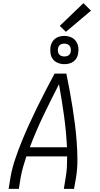

<svg xmlns="http://www.w3.org/2000/svg" viewBox="-20 -1204 640 1224"><path d="M35 0 47 -74Q57 -131 76 -187.5Q95 -244 117.5 -299.5Q140 -355 165 -410Q190 -465 216.5 -519Q243 -573 271 -627Q299 -681 328 -735H403Q414 -681 424 -627Q434 -573 442.5 -519Q451 -465 458 -410Q465 -355 469 -299Q473 -243 473.5 -186.5Q474 -130 465 -74L452 0H387L399 -74Q405 -107 406.5 -140.5Q408 -174 408 -207H148Q137 -174 127.5 -140.5Q118 -107 112 -74L100 0ZM170 -265H407Q402 -367 388 -467.5Q374 -568 356 -667Q305 -568 257 -468Q209 -368 170 -265ZM390 -795Q369 -795 349 -803Q329 -811 317 -827Q305 -843 302 -864Q299 -885 302 -907Q305 -922 312.5 -935.5Q320 -949 333 -958.5Q346 -968 361 -971.5Q376 -975 390 -975Q412 -975 431.5 -967Q451 -959 463 -943Q475 -927 478.5 -906Q482 -885 478 -863Q476 -848 468.5 -834.5Q461 -821 448 -811.5Q435 -802 420 -798.5Q405 -795 390 -795ZM390 -844Q397 -844 404 -845.5Q411 -847 417 -851Q423 -855 426.5 -861.5Q430 -868 431 -875Q433 -885 431 -895Q429 -905 423.5 -912Q418 -919 409 -922.5Q400 -926 390 -926Q383 -926 376.5 -924.5Q370 -923 364 -919Q358 -915 354.5 -908.5Q351 -902 350 -895Q348 -885 349.5 -875Q351 -865 356.5 -858Q362 -851 371 -847.5Q380 -844 390 -844ZM400 -1001 361 -1039 512 -1184 560 -1136Z"/></svg>

Font: Iosevka Curly LtExObl
Style: Regular
Weight: 300
Width: 7
Italic angle: -9°
Monospace: yes
Designer: Belleve Invis
Foundry: Belleve Invis
Version: Version 11.1.0; ttfautohint (v1.8.3)